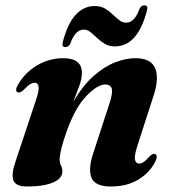

<svg xmlns="http://www.w3.org/2000/svg" viewBox="-20 -684 636 716"><path d="M46 -339.5Q34 -345 46.5 -367Q71.5 -412 117 -439.5Q162.5 -467 216 -467Q285.5 -467 285.5 -412Q285.5 -390.5 275.2 -362.2Q265 -334 253 -303.5Q288.5 -365 329.2 -400.8Q370 -436.5 410.2 -451.8Q450.5 -467 484.5 -467Q543.5 -467 558.8 -429Q574 -391 552.5 -326.5L492.5 -141Q480 -102 483.5 -88Q487 -74 498 -74Q506.5 -74 515.5 -79.8Q524.5 -85.5 538 -101Q545.5 -108 549.8 -109.5Q554 -111 558.5 -109.5Q570.5 -104 558 -79Q537 -39 495 -13.8Q453 11.5 393.5 11.5Q334.5 11.5 321.2 -21.2Q308 -54 328 -113.5L387 -294.5Q401 -336 397 -352.5Q393 -369 372 -369Q344 -369 302.5 -326.5Q261 -284 229.5 -196.5Q202.5 -121 202.5 -89.5Q202.5 -76 207.5 -66.5Q212.5 -57 212.5 -44Q212.5 -18.5 177.8 -3.5Q143 11.5 81 11.5Q38.5 11.5 30 -11.2Q21.5 -34 37 -79L114.5 -312Q126.5 -347.5 123.8 -361.5Q121 -375.5 109.5 -375.5Q101.5 -375.5 91.8 -369.5Q82 -363.5 66.5 -347Q54 -336.5 46 -339.5ZM408.5 -511Q386.5 -511 370.8 -520.5Q355 -530 342.2 -542.2Q329.5 -554.5 317.8 -564Q306 -573.5 292 -573.5Q260.5 -573.5 242 -521Q235.5 -508.5 224 -508.5Q208.5 -508.5 214.5 -528.5Q249 -661.5 334 -661.5Q356 -661.5 371.8 -652Q387.5 -642.5 400.2 -630.2Q413 -618 424.8 -608.8Q436.5 -599.5 450.5 -599.5Q482.5 -599.5 500.5 -652Q507 -664 519 -664Q533.5 -664 528 -644.5Q493.5 -511 408.5 -511Z"/></svg>

Font: Fraunces 72pt S000
Style: Bold Italic
Weight: 700
Italic angle: -16°
Version: Version 1.000; ttfautohint (v1.8.3)